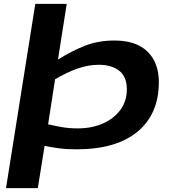

<svg xmlns="http://www.w3.org/2000/svg" viewBox="-20 -760 878 990"><path d="M11 210 162 -740H324L279 -453Q351 -498 419 -524.5Q487 -551 570 -551Q683 -551 741 -493.5Q799 -436 799 -337Q799 -172 689 -81Q579 10 374 10Q325 10 283 4.5Q241 -1 210 -8L175 210ZM381 -98Q453 -98 510 -123Q567 -148 600.5 -193Q634 -238 634 -300Q634 -364 595 -395Q556 -426 489 -426Q435 -426 378.5 -406Q322 -386 264 -351L228 -119Q258 -112 296.5 -105Q335 -98 381 -98Z"/></svg>

Font: Georama ExtraExtended SemiBold
Style: Italic
Weight: 600
Width: 8
Italic angle: -9°
Designer: Jean-Baptiste Levee
Foundry: Production Type
Version: Version 1.000